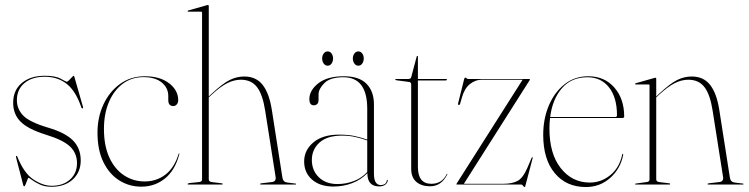

<svg xmlns="http://www.w3.org/2000/svg" viewBox="-20 -743 3014 773"><path d="M188 5Q234 5 262 -20.2Q290 -45.5 290 -86Q290 -126 262.2 -152.8Q234.5 -179.5 164 -201Q92 -223.5 62.5 -253.5Q33 -283.5 33 -329Q33 -380 68 -409Q103 -438 160 -438Q203.5 -438 224.5 -426Q245.5 -414 249 -414Q252 -414 258 -420Q264 -426 269.5 -432Q275 -438 276 -438Q278 -438 279 -435L314 -313Q315.5 -308.5 313 -307Q310 -305.5 308 -309Q285.5 -376 249 -405Q212.5 -434 160 -434Q109 -434 78.5 -408.5Q48 -383 48 -340Q48 -303.5 74 -277.2Q100 -251 174 -229Q242.5 -209 273.8 -177.5Q305 -146 305 -97Q305 -50 273 -20.5Q241 9 187 9Q160.5 9 141 0Q121.5 -9 109.5 -18Q97.5 -27 94 -27Q93 -27 90 -18.5Q87 -10 83.5 -1.5Q80 7 78 7Q75 7 74 4L45 -108Q43.5 -114 46 -115Q49 -116.5 49 -114Q76 -46 114.5 -20.5Q153 5 188 5Z M697.5 -339.5Q697.5 -329.5 691.8 -322.8Q686 -316 678 -316Q657.5 -316 657.5 -340V-356Q657.5 -389.5 631 -411Q604.5 -432.5 557.5 -432.5Q509.5 -432.5 473.8 -405.5Q438 -378.5 418.2 -331.5Q398.5 -284.5 398.5 -224Q398.5 -155.5 420.5 -108.2Q442.5 -61 479.8 -36.8Q517 -12.5 562.5 -12.5Q610 -12.5 646 -40Q682 -67.5 699 -123Q699.5 -125 701 -125Q703.5 -125 702 -122.5Q685 -57.5 644.2 -24.5Q603.5 8.5 549 8.5Q500 8.5 460 -16.8Q420 -42 396.2 -90.5Q372.5 -139 372.5 -209Q372.5 -270.5 396.2 -322Q420 -373.5 463 -404.8Q506 -436 563 -436Q624 -436 660.8 -407.8Q697.5 -379.5 697.5 -339.5Z M820.5 -719V-354.5L831.5 -365Q876 -406.5 904.5 -420.8Q933 -435 963.5 -435Q1011 -435 1037.5 -401.2Q1064 -367.5 1074.5 -300L1117 -28Q1119.5 -10 1137 -8L1169 -4Q1172 -4 1172 -2Q1172 0 1169 0H1031Q1027 0 1027 -2Q1027 -4 1032 -5L1074 -10Q1084 -11 1087.5 -16.5Q1091 -22 1090 -28L1047.5 -298Q1037.5 -362.5 1014.8 -392.2Q992 -422 949.5 -422Q922 -422 894.5 -408Q867 -394 833.5 -363L820.5 -351V-21Q820.5 -11.5 832.5 -10L872.5 -5Q876.5 -5 876.5 -2Q876.5 0 873.5 0H737.5Q735.5 0 735.5 -2Q735.5 -4.5 742.5 -6L781.5 -10Q793.5 -11.5 793.5 -20V-692Q793.5 -696 789.5 -696H737.5Q735.5 -696 735.5 -698Q735.5 -700.5 738.5 -701L812.5 -722Q815.5 -723 817.5 -723Q820.5 -723 820.5 -719Z M1204.5 -93Q1204.5 -138 1241.5 -169.5Q1278.5 -201 1345.5 -201Q1382.5 -201 1409.2 -195Q1436 -189 1458.5 -181V-305Q1458.5 -432 1362.5 -432Q1309.5 -432 1286 -408.5Q1262.5 -385 1262.5 -363V-341Q1262.5 -329 1256.8 -324Q1251 -319 1243.5 -319Q1225.5 -319 1225.5 -344Q1225.5 -379.5 1261.8 -407.8Q1298 -436 1364.5 -436Q1426 -436 1455.8 -405.5Q1485.5 -375 1485.5 -323V-45Q1485.5 -19 1493 -8.5Q1500.5 2 1512 2Q1535 2 1537.5 -17Q1537.5 -19 1539.5 -19Q1541 -19 1541 -17Q1541 -8 1532 -0.2Q1523 7.5 1506.5 7.5Q1459 7.5 1459 -46Q1434.5 -20 1398.8 -6Q1363 8 1322.5 8Q1268 8 1236.2 -20Q1204.5 -48 1204.5 -93ZM1235.5 -99Q1235.5 -56.5 1263.8 -29.2Q1292 -2 1338.5 -2Q1372 -2 1403.8 -13.8Q1435.5 -25.5 1458.5 -50.5V-177.5Q1436.5 -185.5 1411.5 -191.2Q1386.5 -197 1357.5 -197Q1297 -197 1266.2 -169Q1235.5 -141 1235.5 -99ZM1299 -478.5Q1289.5 -478.5 1283.2 -487.2Q1277 -496 1277 -507.5Q1277 -519 1283.2 -527.5Q1289.5 -536 1299 -536Q1309 -536 1315 -527.5Q1321 -519 1321 -507.5Q1321 -496 1315 -487.2Q1309 -478.5 1299 -478.5ZM1422.5 -478.5Q1413 -478.5 1406.8 -487.2Q1400.5 -496 1400.5 -507.5Q1400.5 -519 1406.8 -527.5Q1413 -536 1422.5 -536Q1432.5 -536 1438.5 -527.5Q1444.5 -519 1444.5 -507.5Q1444.5 -496 1438.5 -487.2Q1432.5 -478.5 1422.5 -478.5Z M1627.5 -413 1574.5 -420Q1571.5 -421 1571.5 -423Q1571.5 -425 1573.5 -425H1623.5Q1634 -425 1635.5 -432L1657.5 -515Q1659 -518 1660.5 -518Q1662.5 -518 1662.5 -516V-425H1775.5Q1779.5 -425 1779.5 -422Q1779.5 -419 1771.5 -419H1662.5V-71Q1662.5 -3 1716.5 -3Q1760 -3 1778.5 -42Q1779.5 -43.5 1780.5 -43Q1781.5 -42.5 1780.5 -40Q1756.5 7 1711.5 7Q1677.5 7 1656.5 -10.5Q1635.5 -28 1635.5 -64V-403Q1635.5 -411.5 1627.5 -413Z M2112 -419.5 1847.5 -3H2005.5Q2042 -3 2064 -14.8Q2086 -26.5 2104 -69L2120.5 -108Q2122 -110.5 2124 -110Q2125.5 -109.5 2124 -104.5L2094.5 7.5Q2094 10 2092 10Q2089 10 2086 5Q2083 0 2077.5 0H1819Q1817.5 0 1817.5 -1.5Q1817.5 -2.5 1818.5 -4L2084 -422H1918.5Q1894.5 -422 1872.5 -405Q1850.5 -388 1840 -351.5L1832.5 -325.5Q1831.5 -320.5 1827 -320.5Q1823 -320.5 1824.5 -327.5L1849 -425.5Q1850.5 -430.5 1853.5 -430.5Q1856 -430.5 1858.5 -427.8Q1861 -425 1865.5 -425H2111.5Q2113.5 -425 2113.5 -423Q2113.5 -422.5 2112 -419.5Z M2493 -274Q2493 -268 2486 -268H2194.5Q2192 -248 2192 -226Q2192 -123.5 2237.8 -65.8Q2283.5 -8 2354.5 -8Q2400.5 -8 2437.2 -38Q2474 -68 2485 -120.5Q2486 -123.5 2487 -123.5Q2489.5 -123.5 2489 -119.5Q2478 -63.5 2436.8 -26.8Q2395.5 10 2338.5 10Q2260 10 2213.5 -45.8Q2167 -101.5 2167 -200Q2167 -265 2189.8 -318.5Q2212.5 -372 2253.2 -404Q2294 -436 2348 -436Q2413.5 -436 2453.2 -390.8Q2493 -345.5 2493 -274ZM2345 -432Q2280 -432 2242 -387.5Q2204 -343 2195 -272H2457Q2464 -272 2464 -279Q2464 -350.5 2432 -391.2Q2400 -432 2345 -432Z M2622 -426V-354.5L2633 -365Q2677.5 -406.5 2706 -420.8Q2734.5 -435 2765 -435Q2812.5 -435 2839 -401.2Q2865.5 -367.5 2876 -300L2918.5 -28Q2921 -10 2938.5 -8L2970.5 -4Q2973.5 -4 2973.5 -2Q2973.5 0 2970.5 0H2832.5Q2828.5 0 2828.5 -2Q2828.5 -4 2833.5 -5L2875.5 -10Q2885.5 -11 2889 -16.5Q2892.5 -22 2891.5 -28L2849 -298Q2839 -362.5 2816.2 -392.2Q2793.5 -422 2751 -422Q2723.5 -422 2696 -408Q2668.5 -394 2635 -363L2622 -351V-21Q2622 -11.5 2634 -10L2674 -5Q2678 -5 2678 -2Q2678 0 2675 0H2539Q2537 0 2537 -2Q2537 -3.5 2540 -4L2583 -10Q2595 -11.5 2595 -20V-399Q2595 -403 2591 -403H2539Q2537 -403 2537 -405Q2537 -406.5 2540 -408L2614 -429Q2617 -430 2619 -430Q2622 -430 2622 -426Z"/></svg>

Font: Fraunces 144pt Thin
Style: Regular
Weight: 100
Version: Version 1.000;[f99f86859]